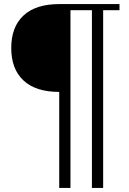

<svg xmlns="http://www.w3.org/2000/svg" viewBox="-20 -720 630 940"><path d="M325 200H270V-270Q155 -270 95 -326Q35 -382 35 -485Q35 -588 95 -644Q155 -700 270 -700H565V-670H485V200H430V-670H325Z"/></svg>

Font: Yeseva One
Style: Regular
Weight: 400
Designer: Jovanny Lemonad
Foundry: Jovanny Lemonad
Version: Version 2.000